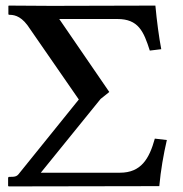

<svg xmlns="http://www.w3.org/2000/svg" viewBox="-20 -666 655 687"><path d="M126 -48 340 -312 370 -336 371 -337 192 -598H400C475 -598 494 -554 516 -485L557 -490C549 -531 541 -592 536 -646L165 -645L12 -646L10 -645V-615L12 -613C26 -613 51 -612 78 -576L262 -310L53 -51C41 -35 39 -33 11 -33L9 -30V-1L11 1L550 0C555 -56 565 -113 577 -165L534 -170C514 -98 485 -48 409 -48Z"/></svg>

Font: Libertinus Serif Semibold
Style: Regular
Weight: 600
Designer: Philipp H. Poll, Khaled Hosny
Foundry: Caleb Maclennan
Version: Version 7.050;RELEASE